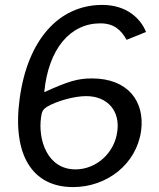

<svg xmlns="http://www.w3.org/2000/svg" viewBox="-20 -752 647 781"><path d="M396 -732C218 -732 92 -588 60 -351C29 -124 110 9 277 9C415 9 535 -84 554 -220C570 -341 499 -433 354 -433C296 -433 257 -421 160 -377C177 -554 266 -657 388 -657C443 -657 472 -631 495 -590L574 -622C552 -677 495 -732 396 -732ZM330 -361C420 -361 469 -298 457 -217C446 -130 372 -63 287 -63C172 -63 134 -184 147 -275C150 -299 155 -307 170 -317C210 -341 282 -361 330 -361Z"/></svg>

Font: United Sans
Style: Italic
Weight: 400
Italic angle: -8°
Designer: Pablo Impallari, Rodrigo Fuenzalida (Modified by Dan O. Williams)
Version: Version 1.000;PS 001.000;hotconv 1.0.88;makeotf.lib2.5.64775